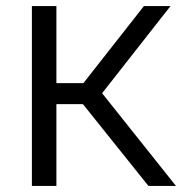

<svg xmlns="http://www.w3.org/2000/svg" viewBox="-20 -615 602 635"><path d="M471 0 227.5 -304 456 -595H544L308.5 -295L309.5 -317L562 0ZM85.5 0V-595H166.5V0ZM153 -270.5V-340H263.5V-270.5Z"/></svg>

Font: Encode Sans SC Condensed Thin
Style: Regular
Weight: 400
Version: Version 3.002